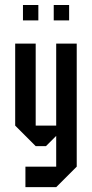

<svg xmlns="http://www.w3.org/2000/svg" viewBox="-20 -677 373 780"><path d="M208.3 -500H291.7V0L208.3 83.3H83.3V0H208.3V-125L166.7 -83.3H125L41.7 -166.7V-500H125V-166.7H208.3ZM135.8 -594.2H73.3V-656.7H135.8ZM260.8 -594.2H198.3V-656.7H260.8Z"/></svg>

Font: Yulong
Style: Regular
Weight: 400
Designer: GGBotNet
Foundry: f0n7.com
Version: 1.00